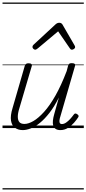

<svg xmlns="http://www.w3.org/2000/svg" viewBox="-20 -1018 686 1526"><path d="M161 16Q125 16 99.5 -2Q74 -20 67.5 -59Q61 -98 80 -160L177 -495Q181 -506 187.5 -510.5Q194 -515 207 -515Q223 -515 229.5 -509Q236 -503 232 -491L134 -158Q121 -117 121.5 -89Q122 -61 134.5 -47Q147 -33 174 -33Q206 -33 245.5 -56Q285 -79 330 -128.5Q375 -178 420.5 -258Q466 -338 510 -453L521 -495Q525 -508 531 -512Q537 -516 551 -516Q567 -516 573.5 -510.5Q580 -505 576 -493L462 -100Q454 -76 452.5 -61Q451 -46 456 -39Q461 -32 471 -32Q488 -32 505 -43.5Q522 -55 537.5 -72Q553 -89 566 -107Q572 -116 579 -116Q586 -116 594 -110Q603 -104 604.5 -98Q606 -92 601 -85Q589 -66 568 -42Q547 -18 519.5 -1Q492 16 460 16Q437 16 423 7Q409 -2 403.5 -19Q398 -36 400.5 -59.5Q403 -83 411 -111L448 -243Q412 -171 373.5 -121.5Q335 -72 297.5 -41.5Q260 -11 225 2.5Q190 16 161 16ZM260 -623Q252 -623 245 -630Q238 -637 238 -645Q238 -650 240 -654Q242 -658 246 -662L422 -825Q430 -832 437 -834.5Q444 -837 452 -837Q459 -837 465 -834Q471 -831 476 -824L571 -660Q574 -655 575.5 -651.5Q577 -648 577 -644Q577 -635 568 -629Q559 -623 552 -623Q546 -623 542 -626Q538 -629 535 -634L442 -769L281 -634Q274 -629 269.5 -626Q265 -623 260 -623ZM0 478H646V488H0ZM0 -20H646V0H0ZM0 -505H646V-500H0ZM0 -998H646V-988H0Z"/></svg>

Font: Playwrite AU SA Guides
Style: Regular
Weight: 400
Designer: Veronika Burian, José Scaglione
Foundry: TypeTogether
Version: Version 1.003